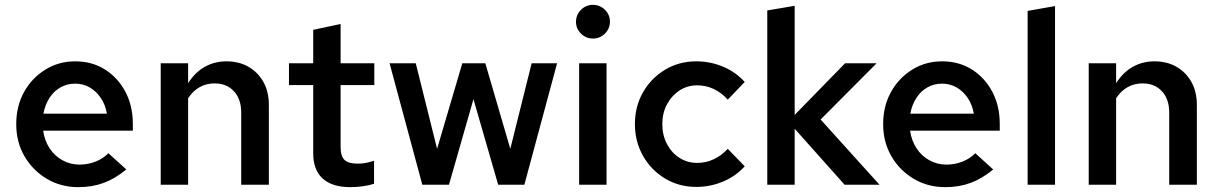

<svg xmlns="http://www.w3.org/2000/svg" viewBox="-20 -762 5023 792"><path d="M303 10Q231 10 173 -24.5Q115 -59 81 -117.5Q47 -176 47 -250Q47 -324 79 -382Q111 -440 166.5 -474.5Q222 -509 290 -509Q360 -509 413.5 -475Q467 -441 497.5 -383Q528 -325 528 -250V-223H158Q164 -182 184.5 -150.5Q205 -119 237.5 -101Q270 -83 308 -83Q343 -83 374.5 -95.5Q406 -108 427 -130L501 -63Q455 -25 407.5 -7.5Q360 10 303 10ZM159 -293H421Q415 -329 396.5 -357Q378 -385 350.5 -401Q323 -417 290 -417Q257 -417 229.5 -401.5Q202 -386 184 -358Q166 -330 159 -293Z M643 0V-501H756V-419Q785 -464 825 -486.5Q865 -509 914 -509Q966 -509 1005 -486.5Q1044 -464 1066.5 -424Q1089 -384 1089 -330V0H975V-298Q975 -353 945 -385.5Q915 -418 865 -418Q831 -418 803.5 -402.5Q776 -387 756 -357V0Z M1426 10Q1350 10 1311 -25.5Q1272 -61 1272 -130V-411H1172V-501H1272V-639L1385 -663V-501H1524V-411H1385V-155Q1385 -118 1401 -102.5Q1417 -87 1455 -87Q1472 -87 1486.5 -89.5Q1501 -92 1523 -99V-4Q1502 3 1475.5 6.5Q1449 10 1426 10Z M1722 0 1587 -501H1695L1783 -148L1887 -501H1982L2085 -148L2173 -501H2278L2143 0H2035L1933 -353L1832 0Z M2369 0V-501H2482V0ZM2426 -603Q2397 -603 2376.5 -623.5Q2356 -644 2356 -672Q2356 -701 2376.5 -721.5Q2397 -742 2426 -742Q2455 -742 2475.5 -721.5Q2496 -701 2496 -673Q2496 -644 2475.5 -623.5Q2455 -603 2426 -603Z M2852 9Q2781 9 2723.5 -25.5Q2666 -60 2632.5 -119Q2599 -178 2599 -250Q2599 -323 2632.5 -381.5Q2666 -440 2723.5 -474.5Q2781 -509 2852 -509Q2910 -509 2962.5 -487Q3015 -465 3052 -424L2982 -351Q2956 -380 2924 -395Q2892 -410 2856 -410Q2815 -410 2782.5 -388.5Q2750 -367 2731 -331Q2712 -295 2712 -250Q2712 -205 2731 -168.5Q2750 -132 2782.5 -111Q2815 -90 2856 -90Q2892 -90 2924 -105Q2956 -120 2982 -148L3052 -76Q3015 -35 2962.5 -13Q2910 9 2852 9Z M3145 0V-719L3258 -738V-288L3466 -501H3596L3365 -269L3608 0H3464L3258 -231V0Z M3879 10Q3807 10 3749 -24.5Q3691 -59 3657 -117.5Q3623 -176 3623 -250Q3623 -324 3655 -382Q3687 -440 3742.5 -474.5Q3798 -509 3866 -509Q3936 -509 3989.5 -475Q4043 -441 4073.5 -383Q4104 -325 4104 -250V-223H3734Q3740 -182 3760.5 -150.5Q3781 -119 3813.5 -101Q3846 -83 3884 -83Q3919 -83 3950.5 -95.5Q3982 -108 4003 -130L4077 -63Q4031 -25 3983.5 -7.5Q3936 10 3879 10ZM3735 -293H3997Q3991 -329 3972.5 -357Q3954 -385 3926.5 -401Q3899 -417 3866 -417Q3833 -417 3805.5 -401.5Q3778 -386 3760 -358Q3742 -330 3735 -293Z M4219 0V-717L4332 -737V0Z M4471 0V-501H4584V-419Q4613 -464 4653 -486.5Q4693 -509 4742 -509Q4794 -509 4833 -486.5Q4872 -464 4894.5 -424Q4917 -384 4917 -330V0H4803V-298Q4803 -353 4773 -385.5Q4743 -418 4693 -418Q4659 -418 4631.5 -402.5Q4604 -387 4584 -357V0Z"/></svg>

Font: Red Hat Text Medium
Style: Regular
Weight: 500
Designer: Pentagram, MCKL
Foundry: Pentagram, MCKL
Version: Version 1.023